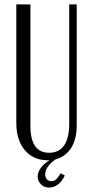

<svg xmlns="http://www.w3.org/2000/svg" viewBox="-20 -719 415 871"><path d="M118 -699V-148Q118 -26 203 -26Q248 -26 271 -59.5Q294 -93 294 -157V-699H328V-150Q328 -76 292.5 -34Q257 8 196 8Q131 8 92.5 -38Q54 -84 54 -161V-699ZM274 77Q262 103 243.5 117.5Q225 132 203 132Q181 132 166 117.5Q151 103 151 82Q151 59 169.5 37Q188 15 224 -3H244Q217 12 201 32Q185 52 185 72Q185 86 193 94.5Q201 103 213 103Q227 103 237 92.5Q247 82 255 67Z"/></svg>

Font: Moniqa Paragraph
Style: Regular
Weight: 400
Designer: Rajesh Rajput
Foundry: Rajesh Rajput
Version: Version 1.000